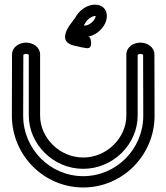

<svg xmlns="http://www.w3.org/2000/svg" viewBox="-20 -804 736 849"><path d="M662.8 -562.7C662.8 -597.1 629.8 -615.6 600.7 -615.6C571.6 -615.6 538.7 -597 538.7 -562.6C538.7 -562.6 538.7 -404.1 538.7 -292.6C538.7 -195.4 453.2 -107.5 348 -107.5C242.8 -107.5 157.3 -195.4 157.3 -292.6C157.3 -404.1 157.3 -562.6 157.3 -562.6C157.3 -597 124.4 -615.6 95.3 -615.6C66.2 -615.6 33.2 -596.9 33.2 -562.7C33.2 -562.7 32.5 -454.2 32.5 -292.6C32.5 -117.4 173.9 25 348 25C522.1 25 663.5 -117.4 663.5 -292.6C663.5 -454.2 662.8 -562.7 662.8 -562.7ZM612.8 -561.6C612.8 -550.1 613.5 -445.1 613.5 -292.6C613.5 -144.8 494.2 -25 348 -25C201.8 -25 82.5 -144.8 82.5 -292.6C82.5 -445.6 83.2 -551.1 83.2 -561.6C84.4 -562.8 88.6 -565.6 95.3 -565.6C102.2 -565.6 106.5 -562.5 107.3 -561.6C107.3 -547.4 107.3 -398.8 107.3 -292.6C107.3 -166.8 215.4 -57.5 348 -57.5C480.6 -57.5 588.7 -166.8 588.7 -292.6C588.7 -399.1 588.7 -548.8 588.7 -561.6C589.8 -562.8 594 -565.6 600.7 -565.6C607.6 -565.6 611.9 -562.5 612.8 -561.6ZM400.1 -722.8C392 -705.5 369.6 -691 357.4 -691C353.3 -691 357 -689.9 350.9 -693C353.2 -696 353.2 -696.1 354.4 -697.8C355.2 -699 356.2 -700.7 356.7 -701.7C364.5 -718.4 388.1 -733.5 400.6 -733.5C401.6 -733.5 402.5 -733.4 402.8 -733.3C402.9 -731.5 402.5 -727.9 400.1 -722.8ZM445.4 -701.7C457.4 -727.4 456.5 -764.4 424.2 -778.8C416.7 -782.1 408.7 -783.5 400.6 -783.5C363.8 -783.5 328.6 -757.2 312.4 -725.1C298.5 -705.6 270.3 -676 267.6 -643.3C266.1 -606.8 308.3 -602.5 320.7 -599.3C334 -595.8 348.5 -593.1 361.9 -591.2C395.8 -586.5 378.5 -637.3 378.5 -637.3C375.5 -639.1 373.1 -640.5 370.3 -642.1C401.2 -647.7 431.4 -671.6 445.4 -701.7Z"/></svg>

Font: Hi.
Style: Regular
Weight: 400
Designer: Mew Too, Robert Jablonski
Foundry: Cannot Into Space Fonts
Version: Version 1.996